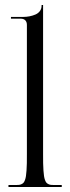

<svg xmlns="http://www.w3.org/2000/svg" viewBox="-20 -751 281 771"><path d="M14 0V-8H43Q51 -8 56.4 -8.6Q61.8 -9.2 66.9 -11.8Q72 -14.2 74.9 -17.8Q77.8 -21.2 80.4 -28.4Q83 -35.5 84.2 -43.9Q85.5 -52.2 86.5 -66.2Q87.5 -80.2 87.8 -95.8Q88 -111.2 88 -134V-651Q88 -663 81.5 -669.5Q75 -676 63 -676H24V-683H72Q85.8 -683 98.2 -685.4Q110.8 -687.8 122.1 -692.6Q133.5 -697.5 140.2 -706.6Q147 -715.8 147 -728V-731H153V-134Q153 -111.2 153.2 -95.8Q153.5 -80.2 154.5 -66.2Q155.5 -52.2 156.8 -43.9Q158 -35.5 160.6 -28.4Q163.2 -21.2 166.1 -17.8Q169 -14.2 174.1 -11.8Q179.2 -9.2 184.6 -8.6Q190 -8 198 -8H228V0Z"/></svg>

Font: FogtwoNo5
Style: Regular
Weight: 400
Designer: gluk (gluksza@wp.pl)
Foundry: gluk (gluksza@wp.pl)
Version: Version 0.87